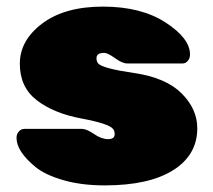

<svg xmlns="http://www.w3.org/2000/svg" viewBox="-20 -550 644 581"><path d="M327 -144Q327 -154 322 -160Q309 -176 226 -191.5Q143 -207 91.5 -246.5Q40 -286 40 -357Q40 -428 108 -479Q176 -530 291.5 -530Q407 -530 481 -482Q555 -434 555 -385Q555 -374 548.5 -366Q542 -358 533 -358H365Q350 -358 328 -374Q306 -390 295 -390Q272 -390 272 -374Q272 -364 277 -358Q290 -343 386 -329Q482 -315 529.5 -267.5Q577 -220 577 -162Q577 -81 504 -35Q431 11 297 11Q226 11 171 -5Q116 -21 87 -45Q30 -92 30 -133Q30 -144 37 -152Q44 -160 54 -160H228Q242 -160 264.5 -144.5Q287 -129 307 -129Q327 -129 327 -144Z"/></svg>

Font: Rubik One
Style: Regular
Weight: 400
Designer: Hubert and Fischer with Elvire Volk Leonovitch
Foundry: Hubert and Fischer with Elvire Volk Leonovitch
Version: Version 1.001